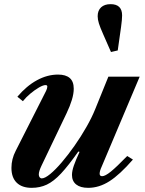

<svg xmlns="http://www.w3.org/2000/svg" viewBox="-20 -893 698 923"><path d="M404 10Q366.5 10 346.2 -6.2Q326 -22.5 326 -52Q326 -71 335 -97Q344 -123 362.5 -163L356.5 -164.5Q309 -97 273.5 -59Q238 -21 205 -5.5Q172 10 132.5 10Q85.5 10 60.2 -14.8Q35 -39.5 35 -86Q35 -128.5 55.5 -168L201.5 -456Q204 -461.5 205.8 -467Q207.5 -472.5 207.5 -476.5Q207.5 -484 199 -484Q187.5 -484 167.5 -472.5Q147.5 -461 126.2 -443.2Q105 -425.5 90 -406.5L63.5 -428Q107.5 -480 157.5 -507.2Q207.5 -534.5 259 -534.5Q296 -534.5 315.2 -518Q334.5 -501.5 334.5 -466.5Q334.5 -442.5 325.5 -412.8Q316.5 -383 300 -348.5L179.5 -96.5Q173.5 -84 170 -73.2Q166.5 -62.5 166.5 -54.5Q166.5 -46 170.5 -40.8Q174.5 -35.5 181 -35.5Q196 -35.5 221.5 -56.5Q247 -77.5 277.2 -113Q307.5 -148.5 338.2 -192.2Q369 -236 395.2 -282Q421.5 -328 438 -369L501 -524.5H651.5L469 -92.5Q459 -71 459 -58Q459 -52 462 -49Q465 -46 471 -46Q485.5 -46 512.8 -68Q540 -90 591.5 -143L619 -126Q556 -53.5 506.2 -21.8Q456.5 10 404 10ZM513.5 -643 476 -728.5Q461.5 -761 455.5 -780.2Q449.5 -799.5 449.5 -815Q449.5 -842.5 466 -857.8Q482.5 -873 511.5 -873Q567 -873 567 -819Q567 -811 565.8 -796Q564.5 -781 562 -763.5L546 -650.5Z"/></svg>

Font: Libre Caslon Text
Style: Italic
Weight: 400
Italic angle: -22.583°
Designer: Pablo Impallari, Rodrigo Fuenzalida, Katja Schimmel
Foundry: Pablo Impallari, Rodrigo Fuenzalida
Version: Version 2.000